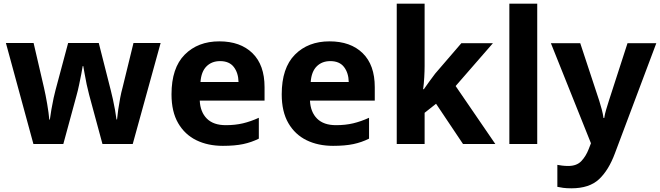

<svg xmlns="http://www.w3.org/2000/svg" viewBox="-20 -780 3575 1040"><path d="M463 -266Q456 -292 449.5 -322.5Q443 -353 438.5 -380Q434 -407 431 -422H428Q426 -407 420.5 -380Q415 -353 408.5 -321Q402 -289 394 -261L323 0H161L12 -547H162L218 -306Q227 -267 235.5 -217.5Q244 -168 247 -132H250Q253 -155 258.5 -187.5Q264 -220 270.5 -249.5Q277 -279 281 -293L349 -547H515L580 -291Q585 -271 591.5 -242.5Q598 -214 603 -185Q608 -156 611 -133H614Q616 -156 620.5 -187Q625 -218 631 -249.5Q637 -281 644 -306L703 -547H850L699 0H535Z M1168 -556Q1282 -556 1347.5 -492Q1413 -428 1413 -308V-235H1062Q1065 -173 1100.5 -137.5Q1136 -102 1203 -102Q1254 -102 1296 -112Q1338 -122 1382 -142V-29Q1342 -9 1297 0.5Q1252 10 1187 10Q1106 10 1043.5 -20.5Q981 -51 945 -113Q909 -175 909 -269Q909 -412 980.5 -484Q1052 -556 1168 -556ZM1172 -449Q1127 -449 1098.5 -420.5Q1070 -392 1066 -336H1272Q1271 -385 1246.5 -417Q1222 -449 1172 -449Z M1765 -556Q1879 -556 1944.5 -492Q2010 -428 2010 -308V-235H1659Q1662 -173 1697.5 -137.5Q1733 -102 1800 -102Q1851 -102 1893 -112Q1935 -122 1979 -142V-29Q1939 -9 1894 0.5Q1849 10 1784 10Q1703 10 1640.5 -20.5Q1578 -51 1542 -113Q1506 -175 1506 -269Q1506 -412 1577.5 -484Q1649 -556 1765 -556ZM1769 -449Q1724 -449 1695.5 -420.5Q1667 -392 1663 -336H1869Q1868 -385 1843.5 -417Q1819 -449 1769 -449Z M2280 -423Q2280 -396 2278 -360.5Q2276 -325 2272 -297H2276Q2287 -313 2305.5 -338.5Q2324 -364 2337 -381L2479 -546H2650L2448 -314L2663 0H2488L2342 -218L2280 -169V0H2129V-760H2280Z M2890 0H2739V-760H2890Z M2964 -546H3123L3226 -234Q3233 -212 3239.5 -187.5Q3246 -163 3249 -141H3253Q3256 -162 3263.5 -187Q3271 -212 3278 -234L3379 -546H3535L3311 50Q3277 142 3224.5 191Q3172 240 3075 240Q3049 240 3030.5 237.5Q3012 235 2999 232V113Q3009 115 3025 117Q3041 119 3058 119Q3104 119 3129 92.5Q3154 66 3169 27L3181 -4Z"/></svg>

Font: Noto Sans Cherokee
Style: Bold
Weight: 700
Designer: Monotype Design Team
Foundry: Monotype Imaging Inc.
Version: Version 2.001; ttfautohint (v1.8.4.7-5d5b)